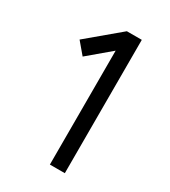

<svg xmlns="http://www.w3.org/2000/svg" viewBox="-174 -786 772 873"><g transform="rotate(30 212.0 -350.0)"><path d="M230.3 -700 63 -559.7 113.7 -499.7 230.3 -598V0H308.7V-700Z"/></g></svg>

Font: Unageo Variable
Style: Regular
Weight: 300
Designer: Richard Sepsi
Foundry: Richard Sepsi
Version: Version 2.200